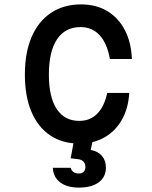

<svg xmlns="http://www.w3.org/2000/svg" viewBox="-20 -636 690 872"><path d="M340 16Q263 16 207.5 -21.5Q152 -59 122.5 -129Q93 -199 93 -297Q93 -397 123.5 -468Q154 -539 211.5 -577.5Q269 -616 348 -616Q417 -616 467.5 -585.5Q518 -555 547 -499.5Q576 -444 579 -368H479Q467 -438 433 -475.5Q399 -513 346 -513Q276 -513 239 -457.5Q202 -402 202 -297Q202 -195 237.5 -141Q273 -87 340 -87Q390 -87 422 -120Q454 -153 467 -214H567Q563 -144 533.5 -92Q504 -40 454.5 -12Q405 16 340 16ZM320 -20H406L392 45Q425 51 443 72Q461 93 461 125Q461 168 428.5 192Q396 216 338 216Q285 216 253.5 192.5Q222 169 220 126H301Q304 138 313.5 145Q323 152 338 152Q352 152 360 144Q368 136 368 122Q368 108 359.5 98.5Q351 89 335 87L301 83Z"/></svg>

Font: Martian Mono SemiCondensed
Style: Regular
Weight: 400
Width: 4
Designer: Roman Shamin
Foundry: Evil Martians
Version: Version 1.000